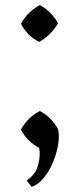

<svg xmlns="http://www.w3.org/2000/svg" viewBox="-20 -556 311 751"><path d="M62 -463Q88 -511 136 -536Q182 -511 207 -465Q179 -417 133 -392Q86 -416 62 -463ZM207 -51Q213 -26 207.5 8.5Q202 43 187.5 78Q173 113 151.5 139.5Q130 166 104 175L84 150Q120 126 129.5 88Q139 50 133 22Q86 -2 62 -49Q88 -97 136 -122Q182 -97 207 -51Z"/></svg>

Font: Brawler
Style: Regular
Weight: 400
Designer: Oleg Frolov, Haley Fiege
Foundry: Oleg Frolov, Haley Fiege
Version: Version 1.101; ttfautohint (v1.8.3)